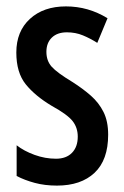

<svg xmlns="http://www.w3.org/2000/svg" viewBox="-20 -570 388 600"><path d="M318 -149Q318 -70 275.5 -30Q233 10 158 10Q120 10 88.5 1.5Q57 -7 32 -20V-116Q55 -98 88 -86Q121 -74 155 -74Q187 -74 205 -92.5Q223 -111 223 -143Q223 -171 207 -191.5Q191 -212 142 -239Q90 -270 60.5 -306.5Q31 -343 31 -406Q31 -472 73.5 -511Q116 -550 186 -550Q256 -550 316 -513L284 -436Q262 -450 239 -459.5Q216 -469 189 -469Q159 -469 142 -452.5Q125 -436 125 -408Q125 -380 141.5 -361.5Q158 -343 206 -314Q239 -293 264 -271Q289 -249 303.5 -220Q318 -191 318 -149Z"/></svg>

Font: Noto Sans Kannada ExtraCondensed Medium
Style: Regular
Weight: 500
Width: 2
Designer: Jelle Bosma - Monotype Design Team
Foundry: Monotype Imaging Inc.
Version: Version 2.005; ttfautohint (v1.8.4.7-5d5b)